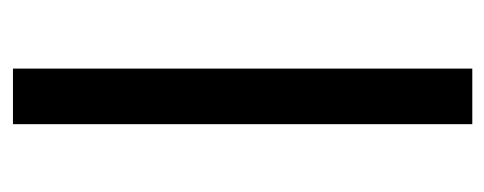

<svg xmlns="http://www.w3.org/2000/svg" viewBox="-252 -516 767 304"><g transform="rotate(90 132.0 -363.5)"><path d="M176.1 -727.3V0H88.1V-727.3Z"/></g></svg>

Font: Inter UI
Style: Regular
Weight: 400
Designer: Rasmus Andersson
Foundry: rsms
Version: 3.2;8d6f07862